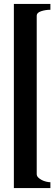

<svg xmlns="http://www.w3.org/2000/svg" viewBox="-20 -891 288 983"><path d="M238 -841Q213 -841 190.5 -833.5Q168 -826 168 -811V0Q168 10 175.5 17.5Q183 25 193.5 30.5Q204 36 216.5 39Q229 42 238 42V72H51V-871H238Z"/></svg>

Font: CatShop
Style: Regular
Weight: 400
Designer: Peter Wiegel
Foundry: Peter Wiegel
Version: Version 1.000 2009 initial release